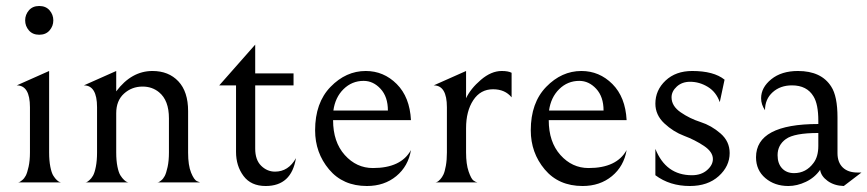

<svg xmlns="http://www.w3.org/2000/svg" viewBox="-20 -609 2896 641"><path d="M145.5 -507.5Q133 -493 111 -493Q89 -493 76.5 -507.5Q64 -522 64 -541Q64 -560 76.5 -574.5Q89 -589 111 -589Q133 -589 145.5 -574.5Q158 -560 158 -541Q158 -522 145.5 -507.5ZM80 -251Q80 -324 36 -324L144 -372V-100Q144 -73 148 -52.5Q152 -32 158 -22.5Q164 -13 170 -7.5Q176 -2 180 -1L184 0H40Q42 0 44.5 -1Q47 -2 54 -7.5Q61 -13 66 -22.5Q71 -32 75.5 -52.5Q80 -73 80 -100Z M368 -304Q419 -372 489 -372Q543 -372 575.5 -337.5Q608 -303 608 -238V-99Q608 -57 618 -32.5Q628 -8 638 -4L648 0H504Q506 0 508.5 -0.5Q511 -1 518 -6.5Q525 -12 530 -21.5Q535 -31 539.5 -51.5Q544 -72 544 -100V-214Q544 -274 511 -301Q488 -320 456 -320Q420 -320 394 -296.5Q368 -273 368 -231V-100Q368 -73 372 -53Q376 -33 382 -23.5Q388 -14 394.5 -8Q401 -2 405 -1L409 0H265Q267 0 269.5 -1Q272 -2 278.5 -7.5Q285 -13 290.5 -22.5Q296 -32 300 -52.5Q304 -73 304 -100V-251Q304 -324 260 -324L368 -372Z M867 12Q818 12 793 -21.5Q768 -55 768 -102V-324H712L832 -460V-364H960V-324H832V-113Q832 -75 852 -55.5Q872 -36 898 -36Q943 -36 968 -81Q953 12 867 12Z M1205 12Q1125 12 1078.5 -43.5Q1032 -99 1032 -174Q1032 -266 1083.5 -319Q1135 -372 1201 -372Q1261 -372 1304.5 -328.5Q1348 -285 1352 -208H1092Q1092 -135 1131 -91.5Q1170 -48 1225 -48Q1319 -48 1352 -108Q1343 -54 1303 -21Q1263 12 1205 12ZM1194 -339Q1155 -339 1127 -311.5Q1099 -284 1093 -240H1275Q1275 -286 1250.5 -312.5Q1226 -339 1194 -339Z M1536 -281Q1551 -313 1585.5 -342.5Q1620 -372 1655 -372Q1677 -372 1688 -366V-284Q1666 -311 1626 -311Q1584 -311 1560 -274.5Q1536 -238 1536 -181V-100Q1536 -61 1544.5 -36.5Q1553 -12 1560.5 -6.5Q1568 -1 1574 0H1433Q1436 0 1440 -2Q1444 -4 1450 -10.5Q1456 -17 1460.5 -26.5Q1465 -36 1468.5 -55.5Q1472 -75 1472 -100V-251Q1472 -324 1428 -324L1536 -372Z M1925 12Q1845 12 1798.5 -43.5Q1752 -99 1752 -174Q1752 -266 1803.5 -319Q1855 -372 1921 -372Q1981 -372 2024.5 -328.5Q2068 -285 2072 -208H1812Q1812 -135 1851 -91.5Q1890 -48 1945 -48Q2039 -48 2072 -108Q2063 -54 2023 -21Q1983 12 1925 12ZM1914 -339Q1875 -339 1847 -311.5Q1819 -284 1813 -240H1995Q1995 -286 1970.5 -312.5Q1946 -339 1914 -339Z M2283 12Q2216 12 2168 -24V-112Q2203 -24 2290 -24Q2321 -24 2340.5 -41Q2360 -58 2360 -78Q2360 -102 2330 -122Q2300 -142 2264 -155.5Q2228 -169 2198 -197Q2168 -225 2168 -263Q2168 -308 2202 -340Q2236 -372 2291 -372Q2363 -372 2399 -343L2383 -268Q2371 -302 2343 -319Q2315 -336 2284 -336Q2257 -336 2239.5 -320Q2222 -304 2222 -284Q2222 -255 2252.5 -234Q2283 -213 2319 -201.5Q2355 -190 2385.5 -163.5Q2416 -137 2416 -98Q2416 -54 2379.5 -21Q2343 12 2283 12Z M2797 12Q2765 11 2743 -5Q2721 -21 2718 -42Q2700 -16 2670.5 -2Q2641 12 2612 12Q2566 12 2535 -14.5Q2504 -41 2504 -84Q2504 -195 2712 -195V-206Q2712 -261 2696 -287Q2674 -324 2624 -324Q2585 -324 2559.5 -301Q2534 -278 2534 -241Q2521 -260 2521 -281Q2521 -317 2555 -344.5Q2589 -372 2644 -372Q2722 -372 2755 -320Q2776 -288 2776 -217V-98Q2776 -67 2793.5 -50Q2811 -33 2843 -33H2856ZM2712 -165Q2632 -165 2604 -145Q2576 -125 2576 -91Q2576 -63 2591 -47Q2606 -31 2631 -31Q2671 -31 2696 -65Q2712 -86 2712 -122Z"/></svg>

Font: Bellefair
Style: Regular
Weight: 400
Designer: Nick Shinn, Liron Lavi Turkenic
Foundry: Shinntype
Version: Version 1.003;PS 001.003;hotconv 1.0.88;makeotf.lib2.5.64775